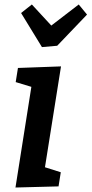

<svg xmlns="http://www.w3.org/2000/svg" viewBox="-20 -832 408 856"><path d="M49 4 129 -503 172 -429 50 -466 60 -529 252 -536 171 -27 131 -102 251 -64 241 -1ZM331 -812 368 -767 235 -628 167 -622 74 -774 122 -812 242 -682 167 -686Z"/></svg>

Font: Bitter Thin SemiBold
Style: Italic
Weight: 600
Italic angle: -9°
Version: Version 2.002